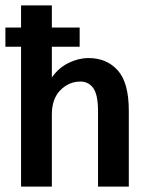

<svg xmlns="http://www.w3.org/2000/svg" viewBox="-23 -691 543 711"><path d="M55 0V-671H169V-404Q194 -440 231 -458Q268 -476 305 -476Q372 -476 413 -430.5Q454 -385 454 -281V0H340V-279Q340 -340 322.5 -364.5Q305 -389 275 -389Q232 -389 200.5 -357Q169 -325 169 -267V0ZM-3 -518V-589H272V-518Z"/></svg>

Font: Inconsolata
Style: Bold
Weight: 700
Monospace: yes
Designer: Raph Levien, Cyreal, Brenton Simpson
Foundry: Raph Levien, Cyreal, Google
Version: Version 3.100; ttfautohint (v1.8.4.7-5d5b)